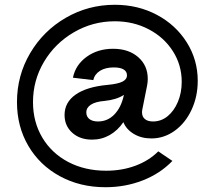

<svg xmlns="http://www.w3.org/2000/svg" viewBox="-20 -680 878 803"><path d="M51 -253Q51 -364 106 -457.5Q161 -551 255 -605.5Q349 -660 460 -660Q557 -660 636 -618Q715 -576 761 -503Q807 -430 807 -342Q807 -276 781 -220.5Q755 -165 710.5 -133Q666 -101 613 -101Q571 -101 539.5 -120Q508 -139 496 -169Q472 -134 438.5 -115Q405 -96 365 -96Q314 -96 282 -125Q250 -154 250 -199Q250 -252 296.5 -284.5Q343 -317 430 -325Q473 -329 492 -338.5Q511 -348 511 -365Q511 -381 497 -389.5Q483 -398 456 -398Q421 -398 398.5 -384Q376 -370 370 -345L285 -355Q296 -409 342.5 -442.5Q389 -476 453 -476Q518 -476 558 -441Q598 -406 598 -350Q598 -336 595 -321L575 -221Q574 -217 574 -210Q574 -192 586 -182Q598 -172 620 -172Q654 -172 681 -194Q708 -216 724 -254Q740 -292 740 -338Q740 -408 703 -466Q666 -524 602 -557.5Q538 -591 460 -591Q368 -591 289 -545Q210 -499 164 -421.5Q118 -344 118 -253Q118 -170 157 -104.5Q196 -39 265.5 -2.5Q335 34 424 34Q490 34 546.5 13Q603 -8 642 -47L701 -7Q650 46 577 74.5Q504 103 421 103Q315 103 230.5 57Q146 11 98.5 -70Q51 -151 51 -253ZM390 -172Q430 -172 458.5 -201.5Q487 -231 498 -282V-283Q467 -263 418 -258Q380 -255 360.5 -242.5Q341 -230 341 -210Q341 -192 354 -182Q367 -172 390 -172Z"/></svg>

Font: MedMera Sans Semibold
Style: Italic
Weight: 600
Italic angle: -11°
Designer: Kasper Nordkvist
Foundry: UNCUT.wtf
Version: Version 1.300